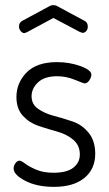

<svg xmlns="http://www.w3.org/2000/svg" viewBox="-20 -721 425 748"><path d="M33 -65C33 -48.3 48.2 -32.2 78.5 -16.5C108.8 -0.8 146 7 190 7C240.7 7 280.2 -4.5 308.5 -27.5C336.8 -50.5 351 -82 351 -122C351 -155.3 342.5 -182.5 325.5 -203.5C308.5 -224.5 287.8 -239.2 263.5 -247.5C239.2 -255.8 214.8 -263.2 190.5 -269.5C166.2 -275.8 145.5 -285 128.5 -297C111.5 -309 103 -325.3 103 -346C103 -366 111.3 -384 128 -400C144.7 -416 169.7 -424 203 -424C226.3 -424 249.3 -419.3 272 -410C294.7 -400.7 307 -396 309 -396C316.3 -396 322.7 -400 328 -408C333.3 -416 336 -423.3 336 -430C336 -442 321.8 -453.2 293.5 -463.5C265.2 -473.8 234.7 -479 202 -479C149.3 -479 109.8 -465.5 83.5 -438.5C57.2 -411.5 44 -379.7 44 -343C44 -312.3 52.5 -287.8 69.5 -269.5C86.5 -251.2 107.2 -238 131.5 -230C155.8 -222 180 -214.7 204 -208C228 -201.3 248.5 -190.8 265.5 -176.5C282.5 -162.2 291 -143 291 -119C291 -98.3 282.7 -81.3 266 -68C249.3 -54.7 223.3 -48 188 -48C162 -48 139.7 -52 121 -60C102.3 -68 88 -75.8 78 -83.5C68 -91.2 60.7 -95 56 -95C50 -95 44.7 -91.7 40 -85C35.3 -78.3 33 -71.7 33 -65ZM54 -618C54 -611.3 56.2 -605.3 60.5 -600C64.8 -594.7 69.7 -592 75 -592L84 -595L188 -651L292 -596C298 -594 301.3 -593 302 -593C307.3 -593 312 -595.3 316 -600C320 -604.7 322 -610.3 322 -617C322 -628.3 317.7 -636 309 -640L205 -696C199.7 -699.3 194 -701 188 -701C182 -701 176.3 -699.3 171 -696L67 -640C58.3 -635.3 54 -628 54 -618Z"/></svg>

Font: Terminal Dosis
Style: Book
Weight: 400
Designer: EdgarTolentino, PabloImpallari, IginoMarini
Foundry: EdgarTolentino, PabloImpallari, IginoMarini
Version: Version 1.006